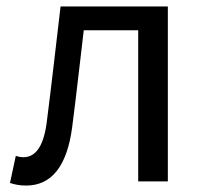

<svg xmlns="http://www.w3.org/2000/svg" viewBox="-20 -563 633 596"><path d="M61 13C140 13 188 -47 204 -168C217 -268 228 -369 240 -469H409V0H501V-543H168C154 -425 141 -308 126 -191C117 -110 91 -75 53 -75C43 -75 36 -77 29 -79L11 5C27 10 41 13 61 13Z"/></svg>

Font: DAIFUKU Sans JP
Style: Regular
Weight: 400
Designer: Original font ‘Source Han Sans JP’ : Ryoko NISHIZUKA  (kana, bopomofo & ideographs); Paul D. Hunt (Latin, Greek & Cyrill
Foundry: Daifuku
Version: Version 1.001